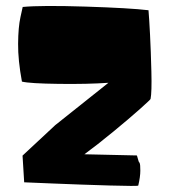

<svg xmlns="http://www.w3.org/2000/svg" viewBox="-20 -604 569 632"><path d="M161.6 -191.9 336.9 -331.5Q269.5 -326.7 173.6 -327.9Q77.6 -329.1 52.2 -335.4Q39.1 -405.8 39.6 -460.2Q40 -514.6 47.4 -547.9L54.7 -581.1Q115.7 -586.9 261.7 -582.3Q407.7 -577.6 468.8 -570.3Q471.2 -542 473.9 -489.3Q476.6 -436.5 478.3 -368.4Q480 -300.3 475.6 -278.3Q476.1 -276.9 441.7 -246.1Q407.2 -215.3 353.3 -170.9Q299.3 -126.5 257.8 -96.2L430.7 -92.3L436.5 -72.3Q438 -70.8 439.9 -66.7Q441.9 -62.5 441.9 -42.2Q441.9 -22 435.1 6.8Q434.6 9.3 340.8 6.6Q247.1 3.9 153.3 0L59.6 -3.9L54.2 -91.8Z"/></svg>

Font: Noot
Style: Regular
Weight: 400
Designer: Amos Jerbi
Foundry: Amos Jerbi
Version: Version 1.000;PS 001.001;hotconv 1.0.56